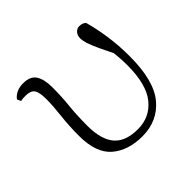

<svg xmlns="http://www.w3.org/2000/svg" viewBox="-134 -674 839 839"><g transform="rotate(-45 285.5 -254.0)"><path d="M305 14Q217 14 163.5 -32Q110 -78 110 -183Q110 -246 116.5 -301.5Q123 -357 123 -398Q123 -441 111.5 -457Q100 -473 69 -473Q61 -473 53 -472.5Q45 -472 39 -470L31 -488Q41 -502 58.5 -510.5Q76 -519 100 -519Q144 -519 161 -492Q178 -465 178 -417Q178 -358 172.5 -306Q167 -254 167 -189Q167 -104 202 -63Q237 -22 313 -22Q387 -22 432.5 -78Q478 -134 478 -253Q478 -281 475.5 -309Q473 -337 468 -373L483 -370L488 -303Q460 -358 444 -392Q428 -426 421.5 -446.5Q415 -467 415 -482Q415 -499 425 -510.5Q435 -522 450 -522Q460 -522 468 -519Q476 -516 481 -511Q495 -462 504 -401Q513 -340 513 -273Q513 -122 456 -54Q399 14 305 14Z"/></g></svg>

Font: Noto Serif KR
Style: Regular
Weight: 200
Designer: Ryoko NISHIZUKA 西塚涼子 (kana & ideographs); Frank Grießhammer (Latin, Greek & Cyrillic); Wenlong ZHANG 张文龙 (bopomofo); San
Foundry: Adobe
Version: Version 2.001;hotconv 1.1.0;makeotfexe 2.6.0